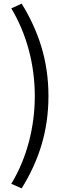

<svg xmlns="http://www.w3.org/2000/svg" viewBox="-20 -838 378 1054"><path d="M99 196C191 47 246 -114 246 -311C246 -507 191 -668 99 -818L42 -792C128 -649 171 -480 171 -311C171 -141 128 29 42 171Z"/></svg>

Font: Noto Sans CJK JP
Style: Regular
Weight: 400
Designer: Ryoko NISHIZUKA 西塚涼子 (kana, bopomofo & ideographs); Paul D. Hunt (Latin, Greek & Cyrillic); Sandoll Communications 산돌커뮤니
Foundry: Adobe
Version: Version 2.004;hotconv 1.0.118;makeotfexe 2.5.65603